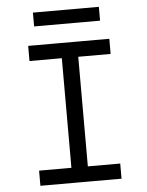

<svg xmlns="http://www.w3.org/2000/svg" viewBox="-58 -910 732 957"><g transform="rotate(-5 308.0 -431.5)"><path d="M266.8 0V-700H349V0ZM105 0V-75.8H511V0ZM105 -624.2V-700H511V-624.2ZM143 -794V-863.2H473V-794Z"/></g></svg>

Font: Overpass Mono Light
Style: Regular
Weight: 300
Monospace: yes
Designer: Delve Withrington, Dave Bailey
Foundry: Delve Fonts LLC
Version: Version 4.000